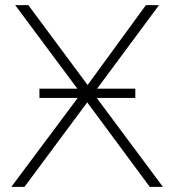

<svg xmlns="http://www.w3.org/2000/svg" viewBox="-20 -725 676 745"><path d="M24 0 298 -367V-357L39 -705H90L326 -387H314L546 -705H597L339 -357V-367L612 0H561L308 -342H329L75 0ZM133 -345V-381H505V-345Z"/></svg>

Font: Mulish ExtraLight
Style: Regular
Weight: 200
Designer: Vernon Adams
Foundry: Vernon Adams
Version: Version 3.603